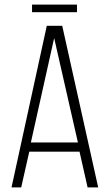

<svg xmlns="http://www.w3.org/2000/svg" viewBox="-20 -813 476 833"><path d="M314 -793V-760H119V-793ZM107 -155 72 0H30L183 -701H250L406 0H360L325 -155ZM114 -195H318L215 -648Z"/></svg>

Font: Bebas Neue Book
Style: Regular
Weight: 300
Designer: Ryoichi Tsunekawa
Foundry: Ryoichi Tsunekawa
Version: Version 1.003;PS 001.003;hotconv 1.0.88;makeotf.lib2.5.64775